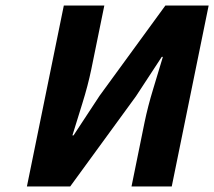

<svg xmlns="http://www.w3.org/2000/svg" viewBox="-20 -672 772 692"><path d="M77 0 210 -652H356L309 -422Q297 -364 277 -300Q257 -236 241 -184H245L339 -327L576 -652H732L599 0H454L501 -231Q513 -289 532 -351Q551 -413 567 -467H563L470 -325L233 0Z"/></svg>

Font: mr_Source Sans Pro
Style: Bold Italic
Weight: 700
Italic angle: -11°
Designer: Paul D. Hunt
Foundry: Adobe Systems Incorporated
Version: Version 1.036;July 10, 2024;FontCreator 11.5.0.2430 64-bit